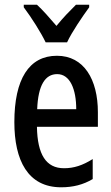

<svg xmlns="http://www.w3.org/2000/svg" viewBox="-20 -786 473 816"><path d="M174 -606H265C286 -651 330 -715 359 -755V-766H303C272 -735 252 -715 220 -676C191 -710 161 -744 137 -766H81V-755C114 -711 154 -648 174 -606ZM222 -549C103 -549 41 -449 41 -267C41 -105 98 10 240 10C290 10 334 -1 374 -25V-110C331 -83 294 -71 252 -71C176 -71 139 -129 137 -247H396V-309C396 -448 337 -549 222 -549ZM223 -471C278 -471 304 -406 304 -322H138C142 -424 172 -471 223 -471Z"/></svg>

Font: Noto Sans Bengali ExtraCondensed Medium
Style: Regular
Weight: 500
Width: 2
Designer: Joana Ranito - Universal Thirst; Jelle Bosma - Monotype Design Team
Foundry: Universal Thirst ehf.
Version: Version 3.000